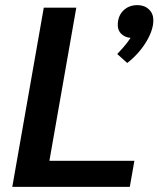

<svg xmlns="http://www.w3.org/2000/svg" viewBox="-20 -730 619 750"><path d="M151 -700H278L173 -102H505L487 0H28ZM579 -651Q579 -612 550.5 -565.5Q522 -519 477 -484L438 -519Q443 -524 460 -543Q477 -562 490 -582Q468 -584 454 -597.5Q440 -611 440 -632Q440 -667 461.5 -688.5Q483 -710 517 -710Q544 -710 561.5 -693.5Q579 -677 579 -651Z"/></svg>

Font: Sarabun SemiBold
Style: Italic
Weight: 600
Italic angle: -10°
Designer: Suppakit Chalermlarp | Katatrad Co.,Ltd.
Foundry: Cadson Demak Co.,Ltd.
Version: Version 1.000; ttfautohint (v1.6)